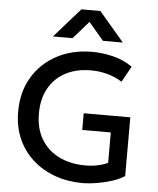

<svg xmlns="http://www.w3.org/2000/svg" viewBox="-62 -997 875 1065"><g transform="rotate(5 375.5 -464.0)"><path d="M438.5 15Q355 15 284 -10.5Q213 -36 159.8 -83.8Q106.5 -131.5 77 -198.5Q47.5 -265.5 47.5 -349Q47.5 -459.5 97 -541.8Q146.5 -624 232.5 -669.5Q318.5 -715 427.5 -715Q484 -715 543 -701Q602 -687 653 -652L604 -564Q566 -588 521.8 -600Q477.5 -612 430.5 -612Q348.5 -612 288.5 -580Q228.5 -548 195.8 -489Q163 -430 163 -349.5Q163 -264.5 199 -205.2Q235 -146 298.2 -115Q361.5 -84 444 -84Q484.5 -84 517 -91.5Q549.5 -99 569.5 -109.5V-278.5H410.5V-371.5H670V-44.5Q642.5 -26 601.2 -12.8Q560 0.5 516.2 7.8Q472.5 15 438.5 15ZM203.5 -781 347.5 -944.5H453.5L592.5 -781H482L398.5 -879L312.5 -781Z"/></g></svg>

Font: Geologica
Style: Regular
Weight: 400
Designer: Sindre Bremnes, Frode Helland
Foundry: Monokrom Skriftforlag AS
Version: Version 1.010; ttfautohint (v1.8.4.7-5d5b);gftools[0.9.28]